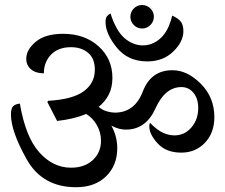

<svg xmlns="http://www.w3.org/2000/svg" viewBox="-20 -784 913 778"><path d="M603.5 -716.3Q603.5 -696.8 589.4 -682.6Q575.2 -668.5 555.7 -668.5Q536.1 -668.5 522.2 -682.6Q508.3 -696.8 508.3 -716.3Q508.3 -735.8 522.2 -749.8Q536.1 -763.7 555.7 -763.7Q575.2 -763.7 589.4 -749.8Q603.5 -735.8 603.5 -716.3ZM407.7 -694.3Q407.7 -710.4 413.1 -717.5Q418.5 -724.6 427.7 -729.5Q450.7 -658.2 484.9 -629.2Q519 -600.1 559.1 -600.1Q598.6 -600.1 630.9 -629.4Q663.1 -658.7 677.7 -720.7Q703.1 -709.5 713.1 -695.8Q723.1 -682.1 723.1 -657.7Q723.1 -615.2 682.1 -575.2Q641.1 -535.2 576.7 -535.2Q498.5 -535.2 453.1 -591.3Q407.7 -647.5 407.7 -694.3ZM585 -272Q585 -275.9 585.7 -279.5Q586.4 -283.2 587.4 -286.6Q618.2 -255.4 641.8 -245.4Q665.5 -235.4 687 -235.4Q728 -235.4 755.6 -267.6Q783.2 -299.8 783.2 -346.2Q783.2 -384.8 763.9 -408Q744.6 -431.2 715.3 -431.2Q648.9 -431.2 610.1 -345Q571.3 -258.8 490.2 -258.8Q475.6 -258.8 460.7 -262.9Q445.8 -267.1 431.2 -274.9Q442.9 -253.9 449 -231.2Q455.1 -208.5 455.1 -183.6Q455.1 -113.8 409.9 -69.6Q364.7 -25.4 288.1 -25.4Q151.4 -25.4 87.9 -138.9Q24.4 -252.4 24.4 -319.3Q24.4 -345.2 33.4 -353.8Q42.5 -362.3 60.5 -364.3Q83.5 -229 139.2 -166.7Q194.8 -104.5 267.6 -104.5Q322.8 -104.5 356 -135.3Q389.2 -166 389.2 -213.9Q389.2 -247.6 372.6 -276.9Q356 -306.2 329.1 -322.3Q303.7 -311.5 273.7 -304.4Q243.7 -297.4 211.4 -293.9L171.9 -370.6L174.8 -375.5Q273.4 -380.9 318.8 -413.8Q364.3 -446.8 364.3 -501.5Q364.3 -546.9 337.2 -569.8Q310.1 -592.8 267.6 -592.8Q215.8 -592.8 186.8 -562.5Q157.7 -532.2 157.7 -486.8Q125.5 -486.8 106 -502.9Q86.4 -519 86.4 -545.9Q86.4 -582.5 124.8 -614.7Q163.1 -647 235.8 -647Q323.2 -647 379.4 -596.4Q435.5 -545.9 435.5 -468.8Q435.5 -430.2 420.9 -401.1Q406.2 -372.1 379.9 -351.1Q396.5 -336.9 414.6 -332.3Q432.6 -327.6 445.3 -327.6Q525.9 -327.6 558.8 -413.6Q591.8 -499.5 678.7 -499.5Q739.3 -499.5 793.9 -444.3Q848.6 -389.2 848.6 -309.6Q848.6 -245.6 810.5 -205.6Q772.5 -165.5 714.4 -165.5Q653.3 -165.5 619.1 -202.6Q585 -239.7 585 -272Z"/></svg>

Font: Sitara
Style: Regular
Weight: 400
Designer: Neelakash Kshetrimayum
Foundry: Neelakash Kshetrimayum
Version: Version 1.000;PS Version 1.000;PS 1.0;hotconv 1.;hotconv 1.0